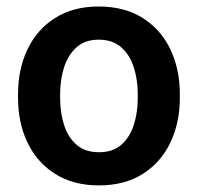

<svg xmlns="http://www.w3.org/2000/svg" viewBox="-20 -558 606 588"><path d="M35.2 -258.8V-269Q35.2 -346.2 64.2 -407Q93.3 -467.8 148.7 -502.9Q204.1 -538.1 282.2 -538.1Q361.3 -538.1 417 -502.9Q472.7 -467.8 501.7 -407Q530.8 -346.2 530.8 -269V-258.8Q530.8 -182.1 501.7 -121.3Q472.7 -60.5 417.2 -25.4Q361.8 9.8 283.2 9.8Q204.6 9.8 148.9 -25.4Q93.3 -60.5 64.2 -121.3Q35.2 -182.1 35.2 -258.8ZM164.1 -269V-258.8Q164.1 -212.9 176.3 -175Q188.5 -137.2 214.6 -114.5Q240.7 -91.8 283.2 -91.8Q325.2 -91.8 351.3 -114.5Q377.4 -137.2 389.6 -175Q401.9 -212.9 401.9 -258.8V-269Q401.9 -314 389.6 -352.1Q377.4 -390.1 351.1 -413.3Q324.7 -436.5 282.2 -436.5Q240.7 -436.5 214.6 -413.3Q188.5 -390.1 176.3 -352.1Q164.1 -314 164.1 -269Z"/></svg>

Font: Vazirmatn RD UI FD SemiBold
Style: Regular
Weight: 600
Designer: Saber Rastikerdar
Foundry: Saber Rastikerdar
Version: Version 33.003